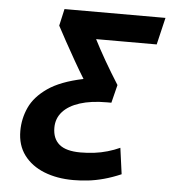

<svg xmlns="http://www.w3.org/2000/svg" viewBox="-51 -740 716 805"><g transform="rotate(5 306.5 -337.5)"><path d="M287 18Q218 18 164 -3.5Q110 -25 79 -66.5Q48 -108 48 -168Q48 -220 69.5 -267Q91 -314 144 -351Q197 -388 293 -408Q273 -440 250 -480.5Q227 -521 206 -559Q185 -597 172 -622L188 -693H613L586 -579H331Q340 -561 352 -539Q364 -517 378 -492.5Q392 -468 407 -443.5Q422 -419 437 -395L418 -319H399Q333 -319 286 -304Q239 -289 214 -261Q189 -233 189 -194Q189 -148 217.5 -124Q246 -100 307 -100Q336 -100 364.5 -103.5Q393 -107 420.5 -115Q448 -123 472 -134L487 -24Q450 -8 415 1.5Q380 11 348 14.5Q316 18 287 18Z"/></g></svg>

Font: Ubuntu Sans Mono
Style: Bold Italic
Weight: 700
Italic angle: -13.5°
Monospace: yes
Designer: Dalton Maag Ltd
Foundry: Dalton Maag Ltd
Version: Version 1.006